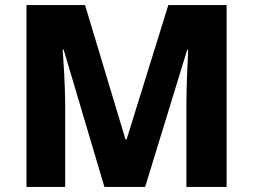

<svg xmlns="http://www.w3.org/2000/svg" viewBox="-20 -734 994 754"><path d="M390 0H550L715 -538H719C717 -498 712 -393 712 -326V0H870V-714H641L477 -186H473L314 -714H84V0H236V-322C236 -395 229 -499 226 -539H230Z"/></svg>

Font: Noto Sans Bengali UI ExtraBold
Style: Regular
Weight: 800
Designer: Jelle Bosma - Monotype Design Team
Foundry: Monotype Imaging Inc.
Version: Version 2.003